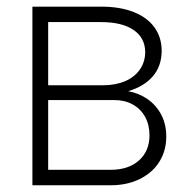

<svg xmlns="http://www.w3.org/2000/svg" viewBox="-20 -550 561 570"><path d="M76.2 -530.3H280.3Q335.9 -530.3 376.5 -514.4Q417 -498.5 438.5 -468.8Q460 -439 460 -398.4Q459.5 -353 433.3 -323Q407.2 -293 360.4 -279.3Q392.6 -273.4 418.2 -255.6Q443.8 -237.8 458.7 -209.5Q473.6 -181.2 473.6 -144.5Q473.6 -102.5 453.1 -69.8Q432.6 -37.1 395 -18.6Q357.4 0 308.6 0H76.2ZM423.8 -148.4Q423.8 -179.2 410.9 -202.9Q397.9 -226.6 374.3 -239.7Q350.6 -252.9 320.3 -252.9H123V-45.9H308.6Q361.3 -45.9 392.6 -73.7Q423.8 -101.6 423.8 -148.4ZM411.1 -396.5Q410.2 -438.5 376 -461.4Q341.8 -484.4 280.3 -484.4H123V-296.9H286.1Q323.2 -296.9 351.6 -309.1Q379.9 -321.3 395.5 -344Q411.1 -366.7 411.1 -396.5Z"/></svg>

Font: Pretendard GOV ExtraLight
Style: Regular
Weight: 200
Designer: Base glyphs from Inter by Rasmus Andersson; Hangeul glyphs from Noto Sans CJK(Source Han Sans) by Jang Soo-young and Kan
Foundry: Kil Hyung-jin
Version: Version 1.309